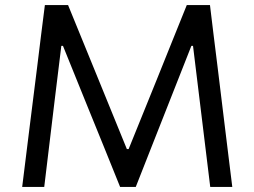

<svg xmlns="http://www.w3.org/2000/svg" viewBox="-20 -733 998 753"><path d="M67 0Q74 -57.5 81.2 -114.2Q88.5 -171 96.5 -237.5L126 -472.5Q134 -538 141 -594.5Q148 -651 156 -713H247Q278 -637 307 -566.2Q336 -495.5 364.5 -425.5L477.5 -148.5H484.5L596.5 -425Q625 -496 653.2 -566Q681.5 -636 712.5 -713H803.5Q811 -651.5 817.8 -595.2Q824.5 -539 833 -473L862 -235.5Q870 -170.5 876.8 -114.8Q883.5 -59 891 0H804.5Q793 -94.5 782.5 -180.2Q772 -266 763 -340L737 -553H730.5L640 -323.5Q607 -240 574 -156.2Q541 -72.5 512.5 0H451Q423.5 -68.5 388.5 -154.8Q353.5 -241 320.5 -322L227 -553H220.5L194.5 -340.5Q185.5 -266 175.2 -180.2Q165 -94.5 153.5 0Z"/></svg>

Font: Commissioner
Style: Regular
Weight: 400
Designer: Kostas Bartsokas
Foundry: Kostas Bartsokas
Version: Version 1.000; ttfautohint (v1.8.3)